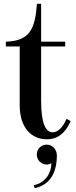

<svg xmlns="http://www.w3.org/2000/svg" viewBox="-20 -720 403 1013"><path d="M11 -475H84V-164C84 -45 147 15 227 15C280 15 322 -12 353 -81L331 -93C310 -44 283 -22 258 -22C220 -22 197 -71 197 -188V-475H324V-500H197V-700H175C165 -567 137 -504 11 -500ZM158 257 163 273C249 254 280 185 280 99C279 66 255 43 226 43C198 43 174 66 174 95C174 125 198 148 226 148C236 148 244 145 251 141C252 187 223 245 158 257Z"/></svg>

Font: Sprat Condensed Medium
Style: Regular
Weight: 500
Width: 3
Designer: Ethan Nakache
Foundry: Collletttivo
Version: Version 2.000;Glyphs 3.2 (3217)